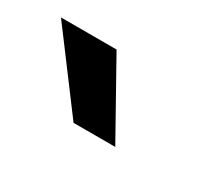

<svg xmlns="http://www.w3.org/2000/svg" viewBox="-44 -834 376 323"><g transform="rotate(30 144.5 -672.5)"><path d="M111 -601 4 -744H112L192 -601Z"/></g></svg>

Font: Murecho Thin Medium
Style: Regular
Weight: 500
Version: Version 1.010